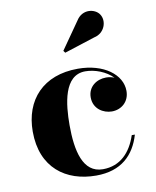

<svg xmlns="http://www.w3.org/2000/svg" viewBox="-82 -776 690 850"><g transform="rotate(-10 263.0 -351.5)"><path d="M379 -594C427 -604 444.5 -657 423 -689C405 -717 348.5 -728 319 -680.5L234 -559L241 -549.5ZM481.5 -139H467.5C443 -65 395 -12.5 316 -12.5C225.5 -12.5 204 -115.5 204 -230C204 -324 217 -453 313.5 -453C356 -453 406 -434.5 436.5 -402.5C425.5 -407.5 412.5 -410 399.5 -410C356.5 -410 317.5 -382.5 317.5 -335C317.5 -282.5 362 -257.5 399.5 -257.5C442.5 -257.5 478.5 -287.5 478.5 -336C478.5 -409.5 400 -470 283 -470C127 -470 38.5 -372.5 38.5 -230C38.5 -67.5 146 10 282 10C395.5 10 455.5 -50.5 481.5 -139Z"/></g></svg>

Font: Bodoni* 16pt
Style: Bold
Weight: 700
Version: Version 2.3